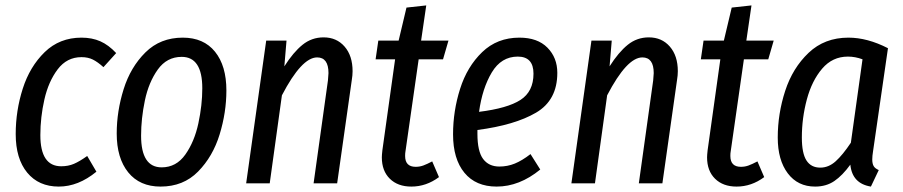

<svg xmlns="http://www.w3.org/2000/svg" viewBox="-20 -677 3336 709"><path d="M409 -481 362 -429Q341 -448 323 -457Q305 -466 281 -466Q227 -466 193 -421Q159 -376 144 -310Q129 -244 129 -178Q129 -63 206 -63Q232 -63 253 -72Q274 -81 302 -101L336 -43Q269 12 197 12Q123 12 80.5 -39.5Q38 -91 38 -182Q38 -268 64 -349.5Q90 -431 145 -484.5Q200 -538 281 -538Q320 -538 350.5 -524.5Q381 -511 409 -481Z M411 -184Q411 -266 436.5 -347.5Q462 -429 517 -483.5Q572 -538 655 -538Q732 -538 774 -486Q816 -434 816 -343Q816 -262 791 -180.5Q766 -99 711.5 -43.5Q657 12 573 12Q496 12 453.5 -40.5Q411 -93 411 -184ZM727 -351Q727 -467 651 -467Q596 -467 562.5 -420Q529 -373 515 -306Q501 -239 501 -176Q501 -59 577 -59Q631 -59 664.5 -106.5Q698 -154 712.5 -221.5Q727 -289 727 -351Z M1282 -414Q1282 -399 1279 -381L1225 0H1138L1191 -380Q1193 -400 1193 -407Q1193 -465 1151 -465Q1094 -465 1021 -325L976 0H889L963 -527H1038L1030 -432Q1063 -484 1097 -511.5Q1131 -539 1175 -539Q1223 -539 1252.5 -505Q1282 -471 1282 -414Z M1477 -116Q1476 -111 1476 -101Q1476 -61 1515 -61Q1530 -61 1543.5 -66Q1557 -71 1576 -81L1601 -23Q1554 12 1499 12Q1449 12 1419.5 -17Q1390 -46 1390 -96Q1390 -104 1392 -122L1439 -458H1367L1377 -527H1452L1481 -649L1554 -657L1535 -527H1636L1616 -458H1526Z M1743 -197V-183Q1743 -118 1764 -90Q1785 -62 1824 -62Q1854 -62 1881 -73Q1908 -84 1939 -108L1975 -51Q1898 12 1814 12Q1737 12 1695 -39Q1653 -90 1653 -181Q1653 -267 1679 -349Q1705 -431 1760.5 -484.5Q1816 -538 1898 -538Q1965 -538 2001.5 -501Q2038 -464 2038 -408Q2038 -307 1959.5 -261Q1881 -215 1743 -197ZM1749 -264Q1854 -277 1902 -308Q1950 -339 1950 -405Q1950 -468 1892 -468Q1831 -468 1796 -409.5Q1761 -351 1749 -264Z M2483 -414Q2483 -399 2480 -381L2426 0H2339L2392 -380Q2394 -400 2394 -407Q2394 -465 2352 -465Q2295 -465 2222 -325L2177 0H2090L2164 -527H2239L2231 -432Q2264 -484 2298 -511.5Q2332 -539 2376 -539Q2424 -539 2453.5 -505Q2483 -471 2483 -414Z M2678 -116Q2677 -111 2677 -101Q2677 -61 2716 -61Q2731 -61 2744.5 -66Q2758 -71 2777 -81L2802 -23Q2755 12 2700 12Q2650 12 2620.5 -17Q2591 -46 2591 -96Q2591 -104 2593 -122L2640 -458H2568L2578 -527H2653L2682 -649L2755 -657L2736 -527H2837L2817 -458H2727Z M3259 -499 3204 -119Q3201 -101 3201 -88Q3201 -73 3206 -64Q3211 -55 3225 -49L3196 12Q3127 1 3120 -69Q3091 -29 3061 -8.5Q3031 12 2990 12Q2926 12 2889 -37Q2852 -86 2852 -169Q2852 -257 2879.5 -341.5Q2907 -426 2966 -482Q3025 -538 3113 -538Q3183 -538 3259 -499ZM2941 -169Q2941 -111 2958 -84.5Q2975 -58 3009 -58Q3040 -58 3066 -81.5Q3092 -105 3122 -150L3165 -458Q3138 -468 3111 -468Q3054 -468 3016 -423.5Q2978 -379 2959.5 -310Q2941 -241 2941 -169Z"/></svg>

Font: Fira Sans Extra Condensed
Style: Italic
Weight: 400
Width: 3
Italic angle: -8°
Designer: Carrois Corporate & Edenspiekermann AG
Foundry: Carrois Corporate GbR & Edenspiekermann AG
Version: Version 4.203